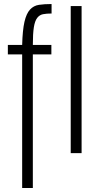

<svg xmlns="http://www.w3.org/2000/svg" viewBox="-20 -760 506 953"><path d="M143 173V-490H235V-537H143Q143 -593 148 -624.5Q153 -656 164.5 -671Q176 -686 193.5 -689.5Q211 -693 236 -693V-740Q200 -740 173.5 -736Q147 -732 129 -712.5Q111 -693 101.5 -652Q92 -611 90 -537H19V-490H90V173ZM331 -730V0H385V-730Z"/></svg>

Font: Secuela Light
Style: Regular
Weight: 300
Designer: Fernando Haro
Foundry: deFharo
Version: Version 1.708